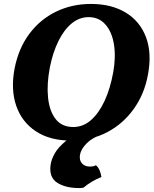

<svg xmlns="http://www.w3.org/2000/svg" viewBox="-20 -705 782 975"><path d="M341 9Q234 9 162.5 -38Q91 -85 62.5 -167.5Q34 -250 54 -357Q74 -459 128.5 -532.5Q183 -606 264 -645.5Q345 -685 442 -685Q546 -685 618.5 -641Q691 -597 721.5 -516Q752 -435 731 -324Q713 -227 659 -151.5Q605 -76 524 -33.5Q443 9 341 9ZM352 -60Q402 -60 442 -95Q482 -130 511 -192.5Q540 -255 555 -338Q569 -417 558.5 -480.5Q548 -544 515 -581Q482 -618 430 -618Q383 -618 344 -586Q305 -554 276.5 -496Q248 -438 233 -362Q217 -278 224 -209.5Q231 -141 262.5 -100.5Q294 -60 352 -60ZM382 250Q312 250 270 222.5Q228 195 237 132Q241 104 258 74Q275 44 311.5 13.5Q348 -17 411 -47L502 -24Q450 -7 420.5 22.5Q391 52 386 82Q382 109 396.5 125Q411 141 438 141Q445 141 453 139.5Q461 138 467 134Q480 145 486.5 162Q493 179 495 194Q471 203 446 218Q421 233 404 248Q393 250 382 250Z"/></svg>

Font: Vollkorn ExtraBold
Style: Italic
Weight: 800
Italic angle: -11°
Designer: Friedrich Althausen
Foundry: Friedrich Althausen
Version: Version 5.000; ttfautohint (v1.8.3)